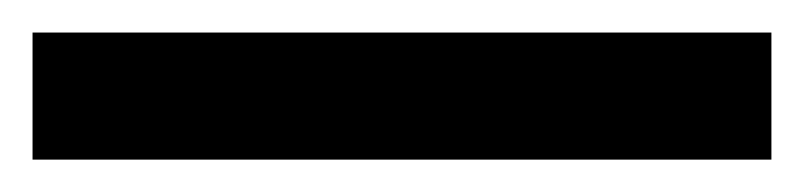

<svg xmlns="http://www.w3.org/2000/svg" viewBox="-21 -20 494 118"><path d="M453.1 0V78.1H-1V0Z"/></svg>

Font: Inter V
Style: Weight 400 Optical size 14.0
Weight: 400
Designer: Rasmus Andersson
Foundry: rsms
Version: Version 4.000;git-4fc901f